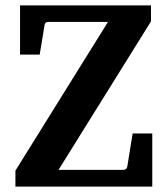

<svg xmlns="http://www.w3.org/2000/svg" viewBox="-20 -691 621 711"><path d="M37.1 0V-59.1L379.9 -609.9H159.2Q146.5 -609.9 145 -598.1L127 -488.8H54.2V-670.9H539.1V-611.8L196.8 -62H436Q448.2 -62 451.2 -73.2L471.2 -196.8H543.9V0Z"/></svg>

Font: Charis SIL CyrE
Style: Bold
Weight: 700
Foundry: SIL International
Version: Version 5.000